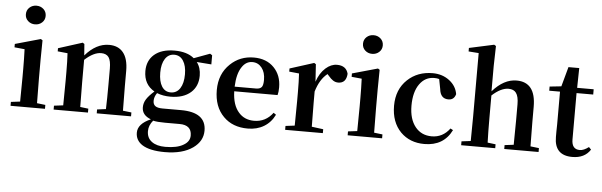

<svg xmlns="http://www.w3.org/2000/svg" viewBox="-59 -1018 4678 1491"><g transform="rotate(5 2280.0 -273.0)"><path d="M38.1 0V-30.3L109.4 -39.1Q111.3 -150.4 111.3 -229.5V-298.8Q111.3 -374 108.4 -447.3L29.3 -455.1V-481.4L227.5 -537.1L241.2 -528.3L239.3 -376V-229.5Q239.3 -149.4 241.2 -38.1L306.6 -30.3V0ZM94.7 -718.8Q94.7 -751 117.2 -771.5Q139.6 -792 171.9 -792Q204.1 -792 226.6 -771.5Q249 -751 249 -718.8Q249 -687.5 226.6 -667Q204.1 -646.5 171.9 -646.5Q139.6 -646.5 117.2 -667Q94.7 -687.5 94.7 -718.8Z M374 0V-30.3L445.3 -39.1Q447.3 -150.4 447.3 -229.5V-299.8Q447.3 -382.8 443.4 -445.3L366.2 -453.1V-477.5L553.7 -537.1L567.4 -528.3L574.2 -439.5Q659.2 -538.1 759.8 -538.1Q831.1 -538.1 869.1 -492.2Q909.2 -444.3 909.2 -348.6V-229.5Q909.2 -149.4 911.1 -38.1L977.5 -30.3V0H710V-30.3L778.3 -39.1Q781.2 -121.1 781.2 -229.5V-354.5Q781.2 -417 762.7 -443.4Q744.1 -468.8 704.1 -468.8Q645.5 -468.8 576.2 -405.3V-229.5Q576.2 -149.4 578.1 -38.1L641.6 -30.3V0Z M1262.7 253.9Q1144.5 253.9 1085 215.8Q1033.2 181.6 1033.2 122.1Q1033.2 52.7 1132.8 9.8Q1062.5 -16.6 1062.5 -78.1Q1062.5 -111.3 1080.6 -140.6Q1098.6 -169.9 1141.6 -208Q1057.6 -255.9 1057.6 -360.4Q1057.6 -441.4 1112.3 -489.3Q1168.9 -538.1 1270.5 -538.1Q1368.2 -538.1 1422.9 -492.2L1546.9 -538.1L1563.5 -527.3V-456.1L1449.2 -464.8Q1481.4 -422.9 1481.4 -360.4Q1481.4 -278.3 1426.8 -229.5Q1369.1 -178.7 1268.6 -178.7Q1210 -178.7 1163.1 -197.3Q1141.6 -167 1141.6 -135.7Q1141.6 -108.4 1158.2 -95.7Q1175.8 -82 1215.8 -82H1359.4Q1555.7 -82 1555.7 61.5Q1555.7 142.6 1481.4 196.3Q1400.4 253.9 1262.7 253.9ZM1262.7 212.9Q1354.5 212.9 1404.3 182.6Q1452.1 155.3 1452.1 108.4Q1452.1 26.4 1358.4 26.4H1245.1Q1183.6 26.4 1151.4 18.6Q1118.2 57.6 1118.2 102.5Q1118.2 156.2 1157.2 184.6Q1195.3 212.9 1262.7 212.9ZM1267.6 -211.9Q1314.5 -211.9 1340.3 -252Q1366.2 -292 1366.2 -361.3Q1366.2 -427.7 1340.8 -466.8Q1315.4 -505.9 1270.5 -505.9Q1225.6 -505.9 1199.7 -466.3Q1173.8 -426.8 1173.8 -358.4Q1173.8 -290 1198.2 -251Q1222.7 -211.9 1267.6 -211.9Z M1887.7 15.6Q1769.5 15.6 1698.2 -56.6Q1623 -131.8 1623 -261.7Q1623 -387.7 1705.1 -465.8Q1780.3 -538.1 1888.7 -538.1Q1987.3 -538.1 2045.9 -477.5Q2103.5 -418 2103.5 -324.2Q2103.5 -287.1 2096.7 -263.7H1758.8Q1761.7 -156.2 1811.5 -100.6Q1856.4 -48.8 1931.6 -48.8Q2022.5 -48.8 2078.1 -124L2097.7 -110.4Q2068.4 -49.8 2014.2 -17.1Q1960 15.6 1887.7 15.6ZM1758.8 -299.8H1925.8Q1958 -299.8 1970.7 -317.4Q1981.4 -333 1981.4 -372.1Q1981.4 -430.7 1953.1 -466.3Q1924.8 -502 1879.9 -502Q1830.1 -502 1798.8 -454.1Q1762.7 -401.4 1758.8 -299.8Z M2178.7 0V-30.3L2250 -39.1Q2252 -150.4 2252 -229.5V-299.8Q2252 -382.8 2248 -445.3L2170.9 -453.1V-477.5L2358.4 -537.1L2372.1 -528.3L2380.9 -392.6Q2403.3 -460.9 2448.2 -501Q2490.2 -538.1 2536.1 -538.1Q2608.4 -538.1 2624 -475.6Q2619.1 -401.4 2556.6 -401.4Q2534.2 -401.4 2515.6 -414.1Q2500 -423.8 2479.5 -448.2L2468.8 -460Q2410.2 -414.1 2380.9 -316.4V-229.5Q2380.9 -153.3 2382.8 -42L2472.7 -30.3V0Z M2666 0V-30.3L2737.3 -39.1Q2739.3 -150.4 2739.3 -229.5V-298.8Q2739.3 -374 2736.3 -447.3L2657.2 -455.1V-481.4L2855.5 -537.1L2869.1 -528.3L2867.2 -376V-229.5Q2867.2 -149.4 2869.1 -38.1L2934.6 -30.3V0ZM2722.7 -718.8Q2722.7 -751 2745.1 -771.5Q2767.6 -792 2799.8 -792Q2832 -792 2854.5 -771.5Q2877 -751 2877 -718.8Q2877 -687.5 2854.5 -667Q2832 -646.5 2799.8 -646.5Q2767.6 -646.5 2745.1 -667Q2722.7 -687.5 2722.7 -718.8Z M3264.6 15.6Q3151.4 15.6 3079.1 -56.6Q3004.9 -132.8 3004.9 -260.3Q3004.9 -387.7 3086.9 -464.8Q3165 -538.1 3282.2 -538.1Q3358.4 -538.1 3413.1 -496.1Q3466.8 -455.1 3477.5 -391.6Q3464.8 -345.7 3420.9 -345.7Q3358.4 -345.7 3350.6 -420.9L3335.9 -497.1Q3320.3 -502 3297.9 -502Q3226.6 -502 3183.6 -441.4Q3139.6 -379.9 3139.6 -272.5Q3139.6 -168 3188.5 -107.4Q3236.3 -48.8 3316.4 -48.8Q3402.3 -48.8 3457 -122.1L3477.5 -111.3Q3415 15.6 3264.6 15.6Z M3550.8 0V-30.3L3622.1 -39.1Q3624 -150.4 3624 -229.5V-724.6L3544.9 -730.5V-757.8L3738.3 -799.8L3752.9 -791L3749 -635.7V-437.5Q3836.9 -538.1 3936.5 -538.1Q4085.9 -538.1 4085.9 -346.7V-229.5Q4085.9 -149.4 4087.9 -38.1L4154.3 -30.3V0H3886.7V-30.3L3957 -39.1Q3959 -148.4 3959 -229.5V-354.5Q3959 -416 3938.5 -443.4Q3919.9 -468.8 3879.9 -468.8Q3820.3 -468.8 3751 -405.3V-229.5Q3751 -122.1 3753.9 -38.1L3816.4 -30.3V0Z M4418 15.6Q4278.3 15.6 4278.3 -127.9Q4278.3 -142.6 4278.3 -170.9Q4279.3 -205.1 4279.3 -225.6V-481.4H4195.3V-513.7L4286.1 -523.4L4328.1 -676.8H4412.1L4409.2 -522.5H4538.1V-481.4H4408.2V-120.1Q4408.2 -43 4471.7 -43Q4502 -43 4541 -72.3L4558.6 -53.7Q4513.7 15.6 4418 15.6Z"/></g></svg>

Font: Bpmf GenYo Min B
Style: B
Weight: 700
Foundry: But Ko
Version: Version 1.320